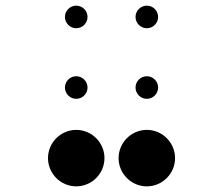

<svg xmlns="http://www.w3.org/2000/svg" viewBox="-20 -610 790 680"><path d="M210 -550C210 -528 228 -510 250 -510C272 -510 290 -528 290 -550C290 -572 272 -590 250 -590C228 -590 210 -572 210 -550ZM210 -300C210 -278 228 -260 250 -260C272 -260 290 -278 290 -300C290 -322 272 -340 250 -340C228 -340 210 -322 210 -300ZM150 -50C150 5 195 50 250 50C305 50 350 5 350 -50C350 -105 305 -150 250 -150C195 -150 150 -105 150 -50ZM460 -550C460 -528 478 -510 500 -510C522 -510 540 -528 540 -550C540 -572 522 -590 500 -590C478 -590 460 -572 460 -550ZM460 -300C460 -278 478 -260 500 -260C522 -260 540 -278 540 -300C540 -322 522 -340 500 -340C478 -340 460 -322 460 -300ZM400 -50C400 5 445 50 500 50C555 50 600 5 600 -50C600 -105 555 -150 500 -150C445 -150 400 -105 400 -50Z"/></svg>

Font: APH Braille Shadows
Style: Regular
Weight: 400
Designer: M R Gray
Version: Version 1.1